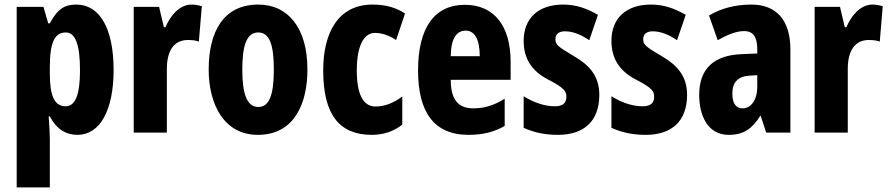

<svg xmlns="http://www.w3.org/2000/svg" viewBox="-20 -580 3890 840"><path d="M314 -560C266 -560 233 -544 198 -478H191L170 -550H53V240H198V28C198 7 196 -26 193 -71H198C227 -15 268 10 319 10C417 10 477 -97 477 -274C477 -454 417 -560 314 -560ZM268 -438C310 -438 330 -384 330 -272C330 -167 310 -115 267 -115C219 -115 198 -159 198 -258V-287C198 -394 219 -438 268 -438Z M818 -560C764 -560 724 -509 704 -461H697L676 -550H565V0H710V-278C710 -357 740 -405 802 -405C822 -405 837 -403 850 -398L863 -553C844 -558 831 -560 818 -560Z M1325 -276C1325 -458 1240 -560 1110 -560C956 -560 893 -439 893 -276C893 -125 959 10 1108 10C1269 10 1325 -129 1325 -276ZM1040 -275C1040 -386 1061 -438 1110 -438C1159 -438 1178 -385 1178 -276C1178 -166 1159 -112 1110 -112C1061 -112 1040 -168 1040 -275Z M1607 10C1657 10 1703 -5 1740 -35V-158C1702 -129 1662 -114 1623 -114C1569 -114 1541 -167 1541 -272C1541 -378 1571 -436 1620 -436C1652 -436 1682 -425 1713 -405L1752 -521C1712 -547 1667 -560 1610 -560C1459 -560 1394 -436 1394 -272C1394 -79 1464 10 1607 10Z M2014 -559C1879 -559 1809 -456 1809 -272C1809 -94 1875 10 2030 10C2090 10 2142 -2 2188 -29V-148C2139 -118 2099 -106 2051 -106C1984 -106 1952 -145 1952 -231H2214V-310C2214 -466 2142 -559 2014 -559ZM2018 -446C2056 -446 2079 -408 2079 -334H1952C1953 -415 1979 -446 2018 -446Z M2602 -165C2602 -249 2557 -296 2490 -335C2420 -376 2410 -385 2410 -408C2410 -431 2425 -443 2452 -443C2489 -443 2526 -426 2558 -404L2596 -515C2546 -544 2499 -560 2444 -560C2335 -560 2271 -500 2271 -401C2271 -322 2308 -269 2376 -233C2449 -196 2458 -180 2458 -157C2458 -128 2441 -115 2407 -115C2358 -115 2309 -135 2271 -159V-21C2318 1 2368 10 2421 10C2535 10 2602 -50 2602 -165Z M2986 -165C2986 -249 2941 -296 2874 -335C2804 -376 2794 -385 2794 -408C2794 -431 2809 -443 2836 -443C2873 -443 2910 -426 2942 -404L2980 -515C2930 -544 2883 -560 2828 -560C2719 -560 2655 -500 2655 -401C2655 -322 2692 -269 2760 -233C2833 -196 2842 -180 2842 -157C2842 -128 2825 -115 2791 -115C2742 -115 2693 -135 2655 -159V-21C2702 1 2752 10 2805 10C2919 10 2986 -50 2986 -165Z M3267 -560C3196 -560 3133 -543 3082 -512L3120 -404C3167 -431 3204 -444 3236 -444C3275 -444 3293 -418 3293 -365V-346L3223 -343C3104 -338 3039 -280 3039 -165C3039 -76 3075 10 3168 10C3234 10 3271 -17 3306 -73H3308L3332 0H3438V-363C3438 -494 3375 -560 3267 -560ZM3259 -249 3293 -251V-201C3293 -143 3266 -106 3229 -106C3200 -106 3184 -127 3184 -171C3184 -220 3209 -246 3259 -249Z M3797 -560C3743 -560 3703 -509 3683 -461H3676L3655 -550H3544V0H3689V-278C3689 -357 3719 -405 3781 -405C3801 -405 3816 -403 3829 -398L3842 -553C3823 -558 3810 -560 3797 -560Z"/></svg>

Font: Noto Sans Khmer UI ExtraCondensed ExtraBold
Style: Regular
Weight: 800
Width: 2
Designer: Danh Hong and the Monotype Design Team
Foundry: Monotype Imaging Inc.
Version: Version 2.002